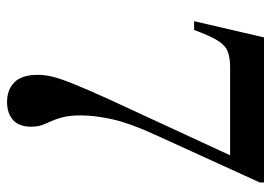

<svg xmlns="http://www.w3.org/2000/svg" viewBox="-132 -624 768 544"><g transform="rotate(90 252.0 -352.0)"><path d="M269 12Q234 12 213 -9Q192 -30 192 -76Q192 -94 197 -115.5Q202 -137 217 -174.5Q232 -212 261 -276L420 -620H170Q143 -620 125.5 -613Q108 -606 94.5 -584Q81 -562 65 -518H40L86 -716H497V-704L362 -408Q329 -336 318 -286.5Q307 -237 307 -197Q307 -166 312 -146.5Q317 -127 323 -114Q329 -101 334 -88Q339 -75 339 -56Q339 -22 320 -5Q301 12 269 12Z"/></g></svg>

Font: Libre Bodoni
Style: Regular
Weight: 400
Designer: Pablo Impallari, Rodrigo Fuenzalida
Foundry: Impallari Type
Version: Version 2.005;gftools[0.9.23]